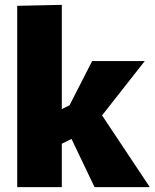

<svg xmlns="http://www.w3.org/2000/svg" viewBox="-20 -772 638 792"><path d="M51 -748 235 -752V-322L267 -338L360 -520H577L401 -296L598 0H370L275 -199L235 -179V0H51Z"/></svg>

Font: Murecho ExtraBold
Style: Regular
Weight: 800
Designer: Neil Summerour
Foundry: Positype
Version: Version 1.010; ttfautohint (v1.8.3)